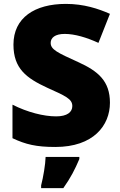

<svg xmlns="http://www.w3.org/2000/svg" viewBox="-20 -837 617 985"><path d="M544 -310C544 -421 484 -472 380 -519C274 -567 240 -583 240 -617C240 -643 262 -663 312 -663C363 -663 424 -645 485 -617L544 -766C485 -792 411 -817 318 -817C158 -817 49 -746 49 -608C49 -485 116 -436 222 -387C315 -345 351 -330 351 -293C351 -262 325 -240 268 -240C204 -240 121 -261 44 -300V-128C112 -96 166 -83 264 -83C459 -83 544 -193 544 -310ZM387 -21V-32H214C213 6 202 72 191 114V128H305C343 74 364 33 387 -21Z"/></svg>

Font: Noto Sans Telugu UI Black
Style: Regular
Weight: 900
Designer: Jelle Bosma - Monotype Design Team
Foundry: Monotype Imaging Inc.
Version: Version 2.005